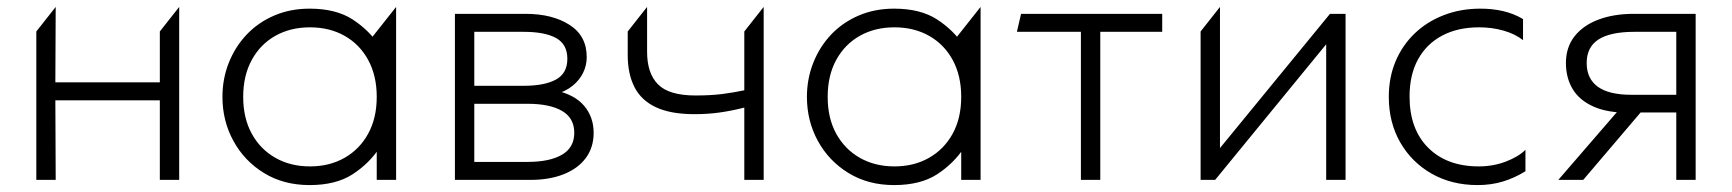

<svg xmlns="http://www.w3.org/2000/svg" viewBox="-20 -520 5006 555"><path d="M85 0V-429L141 -500L140 -282H442V-429L498 -500V0H442V-230H140L141 0Z M875 15Q800 15 743.2 -19.8Q686.5 -54.5 654.8 -112.5Q623 -170.5 623 -240Q623 -292 641.2 -338.2Q659.5 -384.5 692.8 -419.8Q726 -455 772.5 -475Q819 -495 875 -495Q951 -495 999.2 -463.8Q1047.5 -432.5 1078 -386L1049 -354V-404L1125 -500V0H1069V-106L1078 -94Q1047.5 -47.5 999.2 -16.2Q951 15 875 15ZM876 -39Q932.5 -39 976 -63.8Q1019.5 -88.5 1044.2 -133.5Q1069 -178.5 1069 -240Q1069 -301.5 1044.2 -346.8Q1019.5 -392 976 -416.5Q932.5 -441 876 -441Q819.5 -441 776 -416.5Q732.5 -392 707.8 -346.8Q683 -301.5 683 -240Q683 -178.5 707.8 -133.5Q732.5 -88.5 776 -63.8Q819.5 -39 876 -39Z M1295 0V-480H1499Q1576.5 -480 1626.2 -448.2Q1676 -416.5 1676 -355Q1676 -331 1665.5 -309.5Q1655 -288 1634.8 -271.8Q1614.5 -255.5 1585 -247L1584 -259Q1640.5 -247 1668.2 -214.5Q1696 -182 1696 -136Q1696 -94 1673.5 -63.5Q1651 -33 1609.8 -16.5Q1568.5 0 1513 0ZM1351 -52H1505Q1569 -52 1604.5 -72.8Q1640 -93.5 1640 -136Q1640 -179 1604.5 -199.5Q1569 -220 1505 -220H1338V-272H1494Q1554 -272 1587 -290Q1620 -308 1620 -350Q1620 -392 1587.5 -410Q1555 -428 1494 -428H1351Z M2131.5 0V-209Q2094 -199.5 2060.2 -194.8Q2026.5 -190 1987.5 -190Q1918.5 -190 1876 -210Q1833.5 -230 1814 -268.2Q1794.5 -306.5 1794.5 -361V-429L1850.5 -500V-370Q1850.5 -308 1882.2 -276Q1914 -244 1990.5 -244Q2034 -244 2067.5 -248.2Q2101 -252.5 2131.5 -259V-429L2187.5 -500V0Z M2564.5 15Q2489.5 15 2432.8 -19.8Q2376 -54.5 2344.2 -112.5Q2312.5 -170.5 2312.5 -240Q2312.5 -292 2330.8 -338.2Q2349 -384.5 2382.2 -419.8Q2415.5 -455 2462 -475Q2508.5 -495 2564.5 -495Q2640.5 -495 2688.8 -463.8Q2737 -432.5 2767.5 -386L2738.5 -354V-404L2814.5 -500V0H2758.5V-106L2767.5 -94Q2737 -47.5 2688.8 -16.2Q2640.5 15 2564.5 15ZM2565.5 -39Q2622 -39 2665.5 -63.8Q2709 -88.5 2733.8 -133.5Q2758.5 -178.5 2758.5 -240Q2758.5 -301.5 2733.8 -346.8Q2709 -392 2665.5 -416.5Q2622 -441 2565.5 -441Q2509 -441 2465.5 -416.5Q2422 -392 2397.2 -346.8Q2372.5 -301.5 2372.5 -240Q2372.5 -178.5 2397.2 -133.5Q2422 -88.5 2465.5 -63.8Q2509 -39 2565.5 -39Z M3104.5 0V-428H2919.5L2931.5 -480H3339.5V-428H3160.5V0Z M3450.5 0V-429L3506.5 -500V-92L3824.5 -480H3869.5V0H3813.5V-392L3492.5 0Z M4251.5 15Q4176 15 4118 -18.2Q4060 -51.5 4027.2 -109Q3994.5 -166.5 3994.5 -240Q3994.5 -296 4014 -342.5Q4033.5 -389 4069.2 -423.2Q4105 -457.5 4153.5 -476.2Q4202 -495 4259.5 -495Q4294 -495 4324.5 -488Q4355 -481 4382.5 -465V-404Q4359.5 -422 4326.2 -431.5Q4293 -441 4255.5 -441Q4194 -441 4149 -417.2Q4104 -393.5 4079.2 -348.8Q4054.5 -304 4054.5 -241Q4054.5 -146.5 4108.5 -92.8Q4162.5 -39 4254.5 -39Q4296.5 -39 4333 -53Q4369.5 -67 4389.5 -87V-25Q4358 -5.5 4324 4.8Q4290 15 4251.5 15Z M4484.5 0 4688.5 -236 4692.5 -194Q4627.5 -193.5 4586.5 -211.8Q4545.5 -230 4526 -262.5Q4506.5 -295 4506.5 -338Q4506.5 -383 4531.2 -414.8Q4556 -446.5 4600.2 -463.2Q4644.5 -480 4702.5 -480H4881.5V0H4825.5V-428H4704.5Q4635 -428 4600.8 -406Q4566.5 -384 4566.5 -338Q4566.5 -292.5 4598.8 -269.2Q4631 -246 4695.5 -246H4838.5V-195H4722.5L4556.5 0Z"/></svg>

Font: Geologica-Sharp
Style: Regular
Weight: 100
Designer: Sindre Bremnes, Frode Helland
Foundry: Monokrom Skriftforlag AS
Version: Version 1.010;gftools[0.9.28]